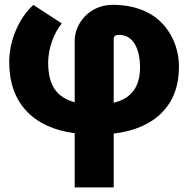

<svg xmlns="http://www.w3.org/2000/svg" viewBox="-20 -559 805 812"><path d="M295.9 4.4Q162.6 -13.2 90.8 -90.8Q19 -168.5 19 -296.4Q19 -364.7 47.1 -430.7Q75.2 -496.6 121.1 -538.1L241.2 -460Q214.8 -426.8 199.7 -383.8Q184.6 -340.8 183.6 -296.4Q183.6 -222.7 210.9 -182.4Q238.3 -142.1 295.9 -126.5V-384.8Q295.9 -426.8 318.4 -462.9Q340.8 -499 377.4 -518.8Q414.1 -538.6 457 -538.6Q538.6 -538.6 601.3 -507.6Q664.1 -476.6 700.4 -414.1Q736.8 -351.6 736.8 -275.9Q736.8 -155.8 664.8 -82.8Q592.8 -9.8 460.9 5.9V233.4H295.9ZM460.9 -124.5Q516.1 -137.7 544.2 -174.6Q572.3 -211.4 572.3 -275.9Q571.3 -339.8 548.1 -375.7Q524.9 -411.6 482.9 -411.6Q460.9 -411.6 460.9 -395Z"/></svg>

Font: Roboto
Style: Regular
Weight: 900
Designer: Google
Version: Version 2.001171; 2014